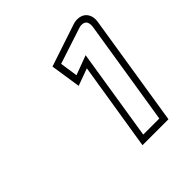

<svg xmlns="http://www.w3.org/2000/svg" viewBox="-120 -924 549 549"><g transform="rotate(-45 154.5 -649.5)"><path d="M126 -797 140 -705 192 -724 149 -456H254L308 -796C310 -809 308 -823 298 -833C288 -843 270 -845 255 -840ZM149 -785 259 -821C267 -824 278 -823 283 -818C288 -813 289 -805 288 -796L237 -476H172L216 -753L157 -731Z"/></g></svg>

Font: Charger Pro
Style: OlObl
Weight: 900
Designer: Jasper
Foundry: Cannot Into Space Fonts
Version: Version 1.09